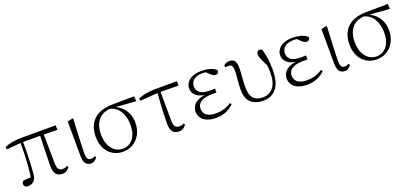

<svg xmlns="http://www.w3.org/2000/svg" viewBox="18 -1299 4451 2090"><g transform="rotate(-20 2243.5 -254.0)"><path d="M103 12Q81 12 70 0.5Q59 -11 59 -27Q59 -41 64.5 -49Q70 -57 80 -63Q101 -66 126.5 -67Q152 -68 183 -67L160 -41Q173 -120 178.5 -194.5Q184 -269 186 -340.5Q188 -412 188 -482H218Q218 -415 217 -348Q216 -281 213 -215Q210 -149 203 -85Q199 -36 171.5 -12Q144 12 103 12ZM24 -444 18 -471Q62 -491 111.5 -499.5Q161 -508 229 -508H612L614 -455L433 -459H204ZM503 14Q457 14 431.5 -14.5Q406 -43 406 -112Q406 -161 407.5 -220.5Q409 -280 411.5 -346.5Q414 -413 416 -482H456L461 -120Q463 -70 478.5 -52.5Q494 -35 522 -35Q541 -35 553.5 -39.5Q566 -44 578 -51L586 -33Q573 -11 552.5 1.5Q532 14 503 14Z M834 14Q796 14 774 -13Q752 -40 752 -109L750 -502L808 -516L817 -510Q813 -424 810 -362.5Q807 -301 805 -256.5Q803 -212 802 -178Q801 -144 801 -114Q801 -65 814.5 -49Q828 -33 852 -33Q867 -33 878 -37.5Q889 -42 899 -47L907 -30Q898 -14 879 0Q860 14 834 14Z M1207 14Q1142 14 1090 -17Q1038 -48 1008.5 -105.5Q979 -163 979 -241Q979 -322 1010.5 -382Q1042 -442 1106.5 -475.5Q1171 -509 1268 -510L1523 -513L1527 -455L1269 -473L1256 -476Q1147 -475 1094.5 -413Q1042 -351 1042 -245Q1042 -174 1065 -123Q1088 -72 1127 -45Q1166 -18 1215 -18Q1286 -18 1333 -75Q1380 -132 1380 -239Q1380 -284 1369 -324.5Q1358 -365 1337 -397.5Q1316 -430 1284.5 -451Q1253 -472 1211 -478L1221 -487Q1270 -484 1310 -463Q1350 -442 1378.5 -408.5Q1407 -375 1422.5 -332.5Q1438 -290 1438 -243Q1438 -161 1405.5 -103.5Q1373 -46 1320.5 -16Q1268 14 1207 14Z M1571 -444 1565 -470Q1597 -485 1631 -493Q1665 -501 1706 -504.5Q1747 -508 1800 -508H2016L2018 -457L1790 -460ZM1853 14Q1807 14 1782.5 -14.5Q1758 -43 1758 -111Q1758 -170 1760.5 -232.5Q1763 -295 1767.5 -358Q1772 -421 1776 -481H1810L1812 -125Q1814 -71 1830 -54Q1846 -37 1874 -37Q1891 -37 1904.5 -40.5Q1918 -44 1930 -51L1937 -33Q1924 -11 1903 1.5Q1882 14 1853 14Z M2282 14Q2225 14 2182.5 -3Q2140 -20 2117 -51.5Q2094 -83 2094 -125Q2094 -164 2115.5 -195.5Q2137 -227 2183 -246.5Q2229 -266 2302 -267V-259Q2204 -262 2159 -298Q2114 -334 2114 -385Q2114 -422 2135 -453Q2156 -484 2198.5 -503Q2241 -522 2305 -522Q2338 -522 2370 -516.5Q2402 -511 2429.5 -499.5Q2457 -488 2474 -469Q2477 -450 2466.5 -439Q2456 -428 2441 -428Q2426 -428 2415 -433.5Q2404 -439 2387 -453L2332 -504L2386 -502L2390 -485Q2365 -490 2348 -492.5Q2331 -495 2311 -495Q2241 -495 2205.5 -466Q2170 -437 2170 -390Q2170 -344 2205 -316.5Q2240 -289 2325 -289Q2336 -289 2348.5 -289.5Q2361 -290 2379 -291V-244Q2361 -245 2352.5 -245Q2344 -245 2336 -245Q2267 -245 2228 -230Q2189 -215 2172.5 -191Q2156 -167 2156 -138Q2156 -87 2192.5 -60Q2229 -33 2301 -33Q2348 -33 2393.5 -47Q2439 -61 2478 -87L2491 -70Q2457 -33 2404 -9.5Q2351 14 2282 14Z M2832 14Q2744 14 2690.5 -32Q2637 -78 2637 -183Q2637 -246 2643.5 -301.5Q2650 -357 2650 -398Q2650 -441 2638.5 -457Q2627 -473 2596 -473Q2588 -473 2580 -472.5Q2572 -472 2566 -470L2558 -488Q2568 -502 2585.5 -510.5Q2603 -519 2627 -519Q2671 -519 2688 -492Q2705 -465 2705 -417Q2705 -358 2699.5 -306Q2694 -254 2694 -189Q2694 -104 2729 -63Q2764 -22 2840 -22Q2914 -22 2959.5 -78Q3005 -134 3005 -253Q3005 -281 3002.5 -309Q3000 -337 2995 -373L3010 -370L3015 -303Q2987 -358 2971 -392Q2955 -426 2948.5 -446.5Q2942 -467 2942 -482Q2942 -499 2952 -510.5Q2962 -522 2977 -522Q2987 -522 2995 -519Q3003 -516 3008 -511Q3022 -462 3031 -401Q3040 -340 3040 -273Q3040 -122 2983 -54Q2926 14 2832 14Z M3337 14Q3280 14 3237.5 -3Q3195 -20 3172 -51.5Q3149 -83 3149 -125Q3149 -164 3170.5 -195.5Q3192 -227 3238 -246.5Q3284 -266 3357 -267V-259Q3259 -262 3214 -298Q3169 -334 3169 -385Q3169 -422 3190 -453Q3211 -484 3253.5 -503Q3296 -522 3360 -522Q3393 -522 3425 -516.5Q3457 -511 3484.5 -499.5Q3512 -488 3529 -469Q3532 -450 3521.5 -439Q3511 -428 3496 -428Q3481 -428 3470 -433.5Q3459 -439 3442 -453L3387 -504L3441 -502L3445 -485Q3420 -490 3403 -492.5Q3386 -495 3366 -495Q3296 -495 3260.5 -466Q3225 -437 3225 -390Q3225 -344 3260 -316.5Q3295 -289 3380 -289Q3391 -289 3403.5 -289.5Q3416 -290 3434 -291V-244Q3416 -245 3407.5 -245Q3399 -245 3391 -245Q3322 -245 3283 -230Q3244 -215 3227.5 -191Q3211 -167 3211 -138Q3211 -87 3247.5 -60Q3284 -33 3356 -33Q3403 -33 3448.5 -47Q3494 -61 3533 -87L3546 -70Q3512 -33 3459 -9.5Q3406 14 3337 14Z M3773 14Q3735 14 3713 -13Q3691 -40 3691 -109L3689 -502L3747 -516L3756 -510Q3752 -424 3749 -362.5Q3746 -301 3744 -256.5Q3742 -212 3741 -178Q3740 -144 3740 -114Q3740 -65 3753.5 -49Q3767 -33 3791 -33Q3806 -33 3817 -37.5Q3828 -42 3838 -47L3846 -30Q3837 -14 3818 0Q3799 14 3773 14Z M4146 14Q4081 14 4029 -17Q3977 -48 3947.5 -105.5Q3918 -163 3918 -241Q3918 -322 3949.5 -382Q3981 -442 4045.5 -475.5Q4110 -509 4207 -510L4462 -513L4466 -455L4208 -473L4195 -476Q4086 -475 4033.5 -413Q3981 -351 3981 -245Q3981 -174 4004 -123Q4027 -72 4066 -45Q4105 -18 4154 -18Q4225 -18 4272 -75Q4319 -132 4319 -239Q4319 -284 4308 -324.5Q4297 -365 4276 -397.5Q4255 -430 4223.5 -451Q4192 -472 4150 -478L4160 -487Q4209 -484 4249 -463Q4289 -442 4317.5 -408.5Q4346 -375 4361.5 -332.5Q4377 -290 4377 -243Q4377 -161 4344.5 -103.5Q4312 -46 4259.5 -16Q4207 14 4146 14Z"/></g></svg>

Font: Noto Serif KR
Style: Regular
Weight: 200
Designer: Ryoko NISHIZUKA 西塚涼子 (kana & ideographs); Frank Grießhammer (Latin, Greek & Cyrillic); Wenlong ZHANG 张文龙 (bopomofo); San
Foundry: Adobe
Version: Version 2.001;hotconv 1.1.0;makeotfexe 2.6.0